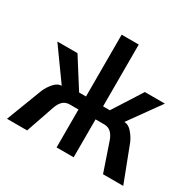

<svg xmlns="http://www.w3.org/2000/svg" viewBox="-151 -853 1033 1017"><g transform="rotate(30 366.0 -344.5)"><path d="M94.7 -219.2Q106.9 -247.6 128.4 -272Q149.9 -296.4 174.3 -296.4L37.1 -487.8H160.2L272 -311.5H314V-689.5H418.5V-311.5H460L572.3 -487.8H694.8L557.6 -296.4Q582 -296.4 603.5 -272.2Q625 -248 637.7 -219.2L721.7 0H598.1L539.1 -172.9Q529.3 -201.2 512.9 -216.6Q496.6 -231.9 470.2 -231.9H418.5V0H314V-231.9H261.7Q235.4 -231.9 219.2 -216.6Q203.1 -201.2 193.4 -172.9L133.8 0H10.7Z"/></g></svg>

Font: Acari Sans SemiBold
Style: Regular
Weight: 600
Designer: Alfredo Marco Pradil and Stefan Peev
Foundry: Hanken Design Co.
Version: Version 1.045;January 11, 2019;FontCreator 11.5.0.2425 64-bi